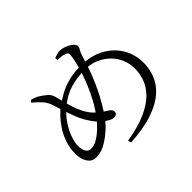

<svg xmlns="http://www.w3.org/2000/svg" viewBox="-164 -1033 1328 1328"><g transform="rotate(-45 500.0 -369.0)"><path d="M439 6Q556 -13 631 -47Q706 -81 748.5 -124.5Q791 -168 808 -216.5Q825 -265 825 -313Q825 -361 807 -404Q789 -447 755 -480.5Q721 -514 675 -533.5Q629 -553 572 -553Q496 -553 429 -532.5Q362 -512 299 -458Q257 -422 227.5 -377Q198 -332 183 -289.5Q168 -247 168 -214Q168 -172 181.5 -153.5Q195 -135 216 -135Q246 -135 267.5 -146Q289 -157 314 -176Q339 -195 366.5 -225.5Q394 -256 420.5 -294Q447 -332 467 -371Q497 -428 520 -487.5Q543 -547 557.5 -600.5Q572 -654 576 -692Q577 -709 570 -715.5Q563 -722 549 -726Q536 -730 521 -731.5Q506 -733 488 -733L486 -754Q498 -759 513.5 -763.5Q529 -768 544 -768Q561 -768 580.5 -762Q600 -756 617.5 -746Q635 -736 645.5 -724Q656 -712 656 -703Q656 -688 647.5 -675Q639 -662 632 -642Q623 -611 612.5 -579Q602 -547 589 -511Q576 -475 558 -434.5Q540 -394 515 -346Q485 -291 458.5 -250.5Q432 -210 404.5 -180Q377 -150 342 -124Q312 -101 277.5 -84Q243 -67 200 -67Q171 -67 152.5 -84.5Q134 -102 125 -129.5Q116 -157 116 -187Q116 -243 133 -292Q150 -341 176 -380Q202 -419 229 -447Q256 -475 275 -489Q312 -516 354 -539.5Q396 -563 449 -577.5Q502 -592 571 -592Q673 -592 745.5 -552Q818 -512 857 -446Q896 -380 896 -298Q896 -240 874.5 -184.5Q853 -129 802 -83.5Q751 -38 663.5 -8Q576 22 444 30ZM484 -175Q467 -175 447.5 -186Q428 -197 415 -207Q381 -233 354 -271.5Q327 -310 310 -347Q295 -382 282.5 -418Q270 -454 260 -487Q250 -520 241 -545Q231 -573 208.5 -598.5Q186 -624 150 -654L163 -668Q181 -664 199 -656.5Q217 -649 230 -639Q247 -628 269 -609.5Q291 -591 299 -558Q305 -535 313 -501.5Q321 -468 333 -431.5Q345 -395 363 -361Q386 -318 417.5 -289.5Q449 -261 479 -244Q493 -236 504 -226Q515 -216 515 -201Q515 -188 506.5 -181.5Q498 -175 484 -175Z"/></g></svg>

Font: Noto Serif JP ExtraLight
Style: Regular
Weight: 400
Version: Version 2.003-H1;hotconv 1.1.1;makeotfexe 2.6.0